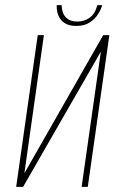

<svg xmlns="http://www.w3.org/2000/svg" viewBox="-20 -728 476 748"><path d="M43 0 127 -591H151L75 -53L382 -591H406L322 0H298L373 -527L70 0ZM277 -627Q253 -627 237.5 -635Q222 -643 214 -655.5Q206 -668 203 -682Q200 -696 201 -708H220Q221 -676 237 -660Q253 -644 280 -644Q309 -644 330 -659.5Q351 -675 359 -708H378Q374 -692 362 -673Q350 -654 329.5 -640.5Q309 -627 277 -627Z"/></svg>

Font: Alumni Sans SC Thin
Style: Italic
Weight: 100
Italic angle: -8°
Designer: Robert E. Leuschke
Foundry: Robert E. Leuschke
Version: Version 1.016